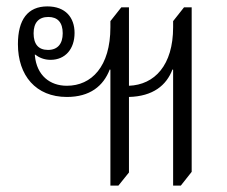

<svg xmlns="http://www.w3.org/2000/svg" viewBox="-20 -575 708 600"><path d="M325 5H350L383 -36V-272C458 -274 500 -308 519 -358L521 -357V5H545L579 -38V-552H555L521 -509V-490C521 -371 463 -310 383 -307V-552H359L325 -509V-490C325 -367 266 -307 189 -307C136 -307 95 -339 89 -401V-405C102 -395 118 -388 138 -388C184 -388 213 -422 213 -472C213 -520 185 -555 128 -555C67 -555 36 -514 36 -437C36 -339 92 -272 189 -272C261 -272 303 -306 323 -358L325 -357ZM130 -419C100 -419 85 -437 85 -471C85 -504 101 -522 131 -522C160 -522 176 -505 176 -471C176 -438 160 -419 130 -419Z"/></svg>

Font: Noto Serif Thai SemiCondensed Light
Style: Regular
Weight: 300
Width: 4
Designer: Monotype Design Team
Foundry: Monotype Imaging Inc.
Version: Version 2.002